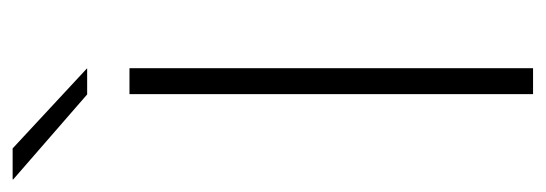

<svg xmlns="http://www.w3.org/2000/svg" viewBox="-347 -564 864 304"><g transform="rotate(-90 85.0 -412.0)"><path d="M129 0H88V-639H129ZM2 -824 128.5 -706.5V-706H87.5L-47 -823V-824Z"/></g></svg>

Font: Anek Gujarati ExtraLight
Style: Regular
Weight: 250
Version: Version 1.003